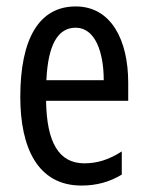

<svg xmlns="http://www.w3.org/2000/svg" viewBox="-20 -566 458 596"><path d="M215 -546C102 -546 43 -447 43 -265C43 -109 96 10 233 10C279 10 320 -1 358 -24V-96C318 -70 281 -59 242 -59C163 -59 125 -123 123 -253H378V-309C378 -442 325 -546 215 -546ZM215 -480C275 -480 302 -405 302 -317H124C129 -428 160 -480 215 -480Z"/></svg>

Font: Noto Sans Sinhala UI ExtraCondensed
Style: Regular
Weight: 400
Width: 2
Designer: Jelle Bosma - Monotype Design Team
Foundry: Monotype Imaging Inc.
Version: Version 2.006